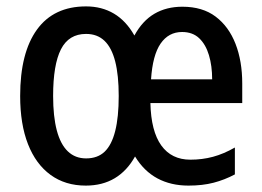

<svg xmlns="http://www.w3.org/2000/svg" viewBox="-20 -570 820 600"><path d="M550 -549Q613 -549 654 -518Q695 -487 716 -433Q737 -379 737 -309V-248H450Q452 -160 484 -115.5Q516 -71 575 -71Q612 -71 645.5 -80Q679 -89 714 -109V-25Q682 -8 647.5 1Q613 10 569 10Q514 10 472 -12.5Q430 -35 402 -81Q377 -36 338.5 -13Q300 10 248 10Q184 10 138 -23.5Q92 -57 67.5 -119.5Q43 -182 43 -270Q43 -405 95.5 -477.5Q148 -550 249 -550Q298 -550 336 -527.5Q374 -505 400 -459Q425 -505 462.5 -527Q500 -549 550 -549ZM249 -464Q195 -464 170.5 -416Q146 -368 146 -270Q146 -206 157.5 -162.5Q169 -119 192 -97Q215 -75 249 -75Q285 -75 307 -96Q329 -117 340 -160.5Q351 -204 351 -270Q351 -335 340 -378Q329 -421 306.5 -442.5Q284 -464 249 -464ZM549 -470Q507 -470 482 -434Q457 -398 452 -322H643Q643 -364 633 -397.5Q623 -431 602.5 -450.5Q582 -470 549 -470Z"/></svg>

Font: Noto Sans Bengali Condensed Medium
Style: Regular
Weight: 500
Width: 3
Designer: Jelle Bosma - Monotype Design Team
Foundry: Monotype Imaging Inc.
Version: Version 2.003